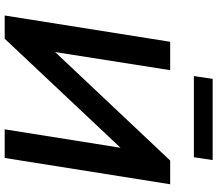

<svg xmlns="http://www.w3.org/2000/svg" viewBox="-74 -852 926 818"><g transform="rotate(90 389.0 -443.0)"><path d="M46 0 158 -705H279L198 -191L183 -195L664 -705H765L653 0H531L613 -515L627 -512L145 0ZM304 -806 316 -886H662L650 -806Z"/></g></svg>

Font: Nunito Sans 10pt
Style: Bold Italic
Weight: 700
Italic angle: -9°
Designer: Vernon Adams
Foundry: Vernon Adams
Version: Version 3.101;gftools[0.9.27]